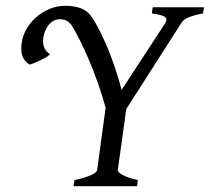

<svg xmlns="http://www.w3.org/2000/svg" viewBox="-20 -640 721 660"><path d="M53 -473C53 -446 65 -427 82 -418C93 -420 145 -443 152 -454C143 -459 128 -472 128 -498C128 -528 146 -572 184 -574C204 -574 214 -568 225 -555C258 -504 314 -380 343 -269L314 -56C313 -47 294 -33 236 -21L233 0H451L454 -21C411 -30 385 -45 385 -55V-56L414 -265L604 -562C611 -573 623 -583 678 -594L681 -615H505L502 -594C533 -589 552 -585 552 -572C552 -569 551 -566 549 -562L398 -331C372 -433 330 -528 298 -578C291 -585 279 -620 203 -620H202C133 -620 53 -558 53 -473Z"/></svg>

Font: Temporarium
Style: Italic
Weight: 400
Italic angle: -7°
Version: Version 1.1